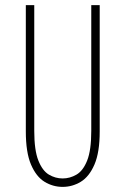

<svg xmlns="http://www.w3.org/2000/svg" viewBox="-20 -720 490 751"><path d="M225 11Q187 11 154.2 -9Q121.5 -29 101.2 -76.5Q81 -124 81 -206V-700H114V-208Q114 -132.5 130 -92.2Q146 -52 171.2 -37Q196.5 -22 225 -22Q253.5 -22 279.2 -37Q305 -52 321 -92.2Q337 -132.5 337 -208V-700H370V-206Q370 -124 349.5 -76.5Q329 -29 296 -9Q263 11 225 11Z"/></svg>

Font: Trispace Condensed Thin
Style: Regular
Weight: 100
Width: 3
Designer: Tyler Finck
Foundry: Etcetera Type Company
Version: Version 1.210; ttfautohint (v1.8.3)